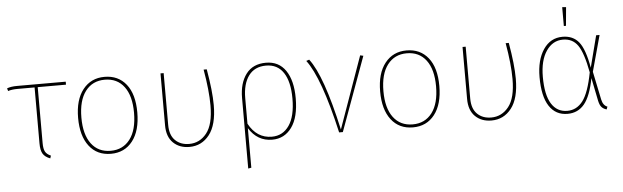

<svg xmlns="http://www.w3.org/2000/svg" viewBox="-54 -940 4346 1340"><g transform="rotate(-5 2119.0 -269.5)"><path d="M420 -498H222V-106Q222 -65 233 -45.5Q244 -26 272 -14L266 5Q229 -9 214.5 -33.5Q200 -58 200 -106V-498H83Q39 -498 14 -489L8 -508Q34 -519 80 -519H420Z M692 -529Q788 -529 843.5 -459.5Q899 -390 899 -262Q899 -134 843 -62Q787 10 691 10Q594 10 539 -61.5Q484 -133 484 -259Q484 -386 540.5 -457.5Q597 -529 692 -529ZM692 -509Q606 -509 556.5 -444Q507 -379 507 -259Q507 -141 555.5 -76Q604 -11 691 -11Q777 -11 826.5 -76Q876 -141 876 -262Q876 -380 827.5 -444.5Q779 -509 692 -509Z M1408 -519Q1435 -365 1435 -266Q1435 -128 1381 -59Q1327 10 1241 10Q1171 10 1127.5 -32.5Q1084 -75 1084 -155V-519H1106V-156Q1106 -84 1143.5 -47.5Q1181 -11 1241 -11Q1315 -11 1363.5 -72Q1412 -133 1412 -266Q1412 -371 1386 -519Z M1823 -529Q1913 -529 1961 -458.5Q2009 -388 2009 -264Q2009 -131 1958 -60.5Q1907 10 1821 10Q1717 10 1658 -85V192L1636 196V-298Q1636 -402 1683.5 -465.5Q1731 -529 1823 -529ZM1820 -11Q1897 -11 1941.5 -75.5Q1986 -140 1986 -264Q1986 -382 1944 -445.5Q1902 -509 1822 -509Q1742 -509 1700 -452Q1658 -395 1658 -295V-116Q1715 -11 1820 -11Z M2126 -524Q2219 -404 2304 -19L2483 -523L2505 -518L2316 0H2290Q2201 -391 2105 -517Z M2808 -529Q2904 -529 2959.5 -459.5Q3015 -390 3015 -262Q3015 -134 2959 -62Q2903 10 2807 10Q2710 10 2655 -61.5Q2600 -133 2600 -259Q2600 -386 2656.5 -457.5Q2713 -529 2808 -529ZM2808 -509Q2722 -509 2672.5 -444Q2623 -379 2623 -259Q2623 -141 2671.5 -76Q2720 -11 2807 -11Q2893 -11 2942.5 -76Q2992 -141 2992 -262Q2992 -380 2943.5 -444.5Q2895 -509 2808 -509Z M3524 -519Q3551 -365 3551 -266Q3551 -128 3497 -59Q3443 10 3357 10Q3287 10 3243.5 -32.5Q3200 -75 3200 -155V-519H3222V-156Q3222 -84 3259.5 -47.5Q3297 -11 3357 -11Q3431 -11 3479.5 -72Q3528 -133 3528 -266Q3528 -371 3502 -519Z M3917 -735 3944 -733 3932 -603H3917ZM3901 -529Q3974 -529 4015 -478.5Q4056 -428 4079 -297L4136 -519H4160L4091 -267L4132 -69Q4141 -27 4171 -16L4164 3Q4143 -3 4130 -16.5Q4117 -30 4110 -61L4077 -224Q4053 -99 4008 -44.5Q3963 10 3890 10Q3807 10 3762 -58.5Q3717 -127 3717 -262Q3717 -382 3766.5 -455.5Q3816 -529 3901 -529ZM3902 -509Q3830 -509 3785 -443Q3740 -377 3740 -262Q3740 -136 3779 -73.5Q3818 -11 3890 -11Q3956 -11 3999 -67.5Q4042 -124 4069 -265Q4043 -404 4006 -456.5Q3969 -509 3902 -509Z"/></g></svg>

Font: FiraGO Thin
Style: Regular
Weight: 100
Designer: bBox Type
Foundry: bBox Type GmbH
Version: Version 1.001;PS 001.001;hotconv 1.0.88;makeotf.lib2.5.64775